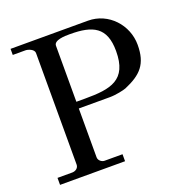

<svg xmlns="http://www.w3.org/2000/svg" viewBox="-129 -840 925 958"><g transform="rotate(-20 333.5 -361.0)"><path d="M28.8 -37.1V0H374V-37.1H278.8C264.2 -37.1 247.1 -49.8 247.1 -66.9V-326.2H412.1C444.8 -326.2 487.8 -335.9 500 -340.8C589.8 -378.9 631.8 -421.9 631.8 -524.9C631.8 -629.9 548.8 -722.2 439.9 -722.2H28.8V-689.9H96.2C108.9 -689.9 141.1 -680.2 141.1 -659.2V-66.9C141.1 -48.8 125 -37.1 106.9 -37.1ZM247.1 -361.8V-659.2C247.1 -689 305.7 -689.9 329.1 -689.9H333C453.1 -689.9 520 -659.2 520 -532.2C520 -377.9 430.2 -361.8 293.9 -361.8Z"/></g></svg>

Font: MusGlyphs
Style: Regular
Weight: 400
Version: Version 2.1